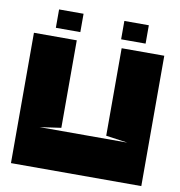

<svg xmlns="http://www.w3.org/2000/svg" viewBox="-85 -849 871 927"><g transform="rotate(10 350.5 -385.5)"><path d="M136 -195H566L460 -210V-639H669V0H30V-639H240V-210ZM130 -771H250V-681H130ZM450 -771H570V-681H450Z"/></g></svg>

Font: Banana Brick
Style: Regular
Weight: 400
Designer: artmaker
Foundry: artmaker
Version: Version 4.000 2011 initial release